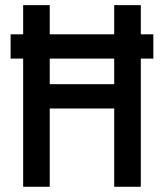

<svg xmlns="http://www.w3.org/2000/svg" viewBox="-20 -713 626 733"><path d="M20.5 -489.3V-582H565.4V-489.3ZM416 0V-693.4H517.6V0ZM68.4 0V-693.4H169.9V0ZM88.9 -298.8V-391.6H499.5V-298.8Z"/></svg>

Font: Cascadia Mono
Style: Regular
Weight: 400
Monospace: yes
Designer: Aaron Bell
Foundry: Saja Typeworks
Version: Version 2404.023